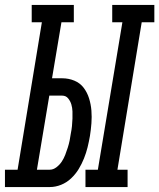

<svg xmlns="http://www.w3.org/2000/svg" viewBox="-67 -755 643 775"><path d="M278 0V-70H328L427 -665H386V-735H556V-665H505L407 -70H448V0ZM-47 0V-70H4L102 -665H61V-735H231V-665H181L143 -439H184Q210 -439 233 -429.5Q256 -420 270.5 -401Q285 -382 292.5 -358Q300 -334 302 -308.5Q304 -283 302 -257Q300 -231 296 -206Q292 -183 286.5 -160.5Q281 -138 272 -115.5Q263 -93 250.5 -72.5Q238 -52 220 -35Q202 -18 179.5 -9Q157 0 134 0ZM134 -70Q148 -70 161 -80Q174 -90 182.5 -103Q191 -116 196.5 -130.5Q202 -145 206.5 -159Q211 -173 214 -187.5Q217 -202 219 -217Q222 -231 223.5 -246Q225 -261 225.5 -276Q226 -291 225.5 -305.5Q225 -320 221 -333.5Q217 -347 208 -358Q199 -369 184 -369H132L82 -70Z"/></svg>

Font: Iosevka Gothic
Style: Italic
Weight: 400
Italic angle: -9°
Monospace: yes
Designer: Belleve Invis
Foundry: Belleve Invis
Version: Version 15.5.1; ttfautohint (v1.8.4)